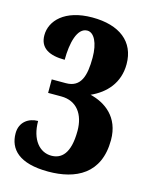

<svg xmlns="http://www.w3.org/2000/svg" viewBox="-112 -796 689 879"><g transform="rotate(15 233.0 -357.0)"><path d="M202 10C332 10 443 -43 443 -204C443 -313 370 -363 299 -380C368 -411 422 -468 422 -558C422 -664 345 -724 216 -724C85 -724 24 -657 24 -589C24 -527 71 -504 143 -504C143 -583 161 -660 209 -660C241 -660 264 -616 264 -546C264 -460 247 -402 176 -402H109V-338H171C246 -338 284 -282 284 -205C284 -94 243 -64 197 -64C142 -64 98 -113 98 -202C54 -202 13 -175 13 -121C13 -46 64 10 202 10Z"/></g></svg>

Font: Noto Serif Devanagari ExtraCondensed Black
Style: Regular
Weight: 900
Width: 2
Designer: Universal Thirst, Indian Type Foundry and the Monotype Design Team
Foundry: Monotype Imaging Inc.
Version: Version 2.004